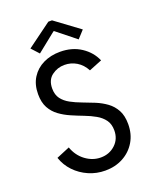

<svg xmlns="http://www.w3.org/2000/svg" viewBox="-166 -1008 895 1110"><g transform="rotate(-20 281.0 -453.0)"><path d="M287.1 7.8Q232.9 7.8 185.1 -13.2Q137.2 -34.2 102.1 -71Q66.9 -107.9 50.8 -156.2L132.8 -190.4Q151.9 -136.2 195.1 -104.2Q238.3 -72.3 288.1 -72.3Q340.8 -72.3 377.4 -106.2Q414.1 -140.1 414.1 -193.4Q414.1 -232.4 395.5 -257.8Q377 -283.2 346.4 -300.5Q315.9 -317.9 279.3 -331.8Q242.7 -345.7 206.1 -361.6Q169.4 -377.4 138.9 -399.7Q108.4 -421.9 89.8 -455.6Q71.3 -489.3 71.3 -540Q71.3 -599.1 97.9 -641.1Q124.5 -683.1 170.4 -705.3Q216.3 -727.5 273.4 -727.5Q348.1 -727.5 402.6 -691.4Q457 -655.3 480.5 -599.6L400.4 -567.4Q379.9 -606.4 345.9 -627Q312 -647.5 271.5 -647.5Q228.5 -647.5 193.8 -621.6Q159.2 -595.7 159.2 -543Q159.2 -504.4 177.7 -479.7Q196.3 -455.1 226.8 -438.5Q257.3 -421.9 293.9 -408.4Q330.6 -395 367.2 -379.9Q403.8 -364.7 434.3 -342.5Q464.8 -320.3 483.4 -286.1Q502 -252 502 -200.2Q502 -138.7 473.9 -91.8Q445.8 -44.9 397.2 -18.6Q348.6 7.8 287.1 7.8ZM162.1 -757.8 120.1 -803.7 270.5 -914.1H293L442.4 -803.7L400.4 -757.8L283.2 -851.6H279.3Z"/></g></svg>

Font: Reddit Mono
Style: Regular
Weight: 400
Monospace: yes
Designer: Stephen Hutchings
Foundry: Reddit
Version: Version 1.014; ttfautohint (v1.8.4.7-5d5b)